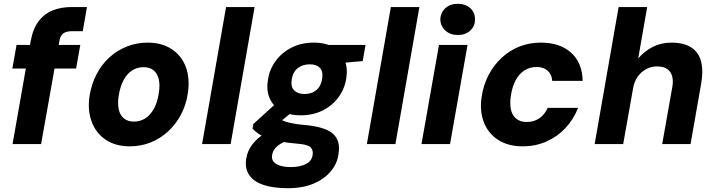

<svg xmlns="http://www.w3.org/2000/svg" viewBox="-20 -757 3764 1009"><path d="M46 0 141 -540Q153 -606 183 -645.5Q213 -685 257 -702.5Q301 -720 356 -720H437L415 -593H357Q327 -593 311.5 -580.5Q296 -568 292 -540L196 0ZM45 -397 67 -521H402L380 -397Z M662 12Q588 12 536.5 -22Q485 -56 462 -117Q439 -178 451 -255Q461 -316 487.5 -367Q514 -418 554.5 -455Q595 -492 646.5 -512.5Q698 -533 756 -533Q830 -533 882 -499Q934 -465 956.5 -405Q979 -345 967 -266Q958 -205 931 -154.5Q904 -104 863.5 -66.5Q823 -29 772 -8.5Q721 12 662 12ZM684 -118Q717 -118 743.5 -135Q770 -152 788.5 -185Q807 -218 814 -265Q822 -311 814 -342Q806 -373 786 -388.5Q766 -404 734 -404Q701 -404 674.5 -387Q648 -370 630 -337Q612 -304 604 -256Q597 -211 604.5 -180Q612 -149 632.5 -133.5Q653 -118 684 -118Z M1042 0 1168 -720H1318L1192 0Z M1492 232Q1417 232 1365.5 215Q1314 198 1290 163.5Q1266 129 1274 77Q1280 36 1306 2Q1332 -32 1375 -58Q1418 -84 1475 -102L1516 -26Q1465 -12 1439.5 9Q1414 30 1410 58Q1406 79 1418 93Q1430 107 1453 114Q1476 121 1508 121Q1556 121 1587.5 105Q1619 89 1623 57Q1627 32 1612 17Q1597 2 1542 -2Q1493 -6 1453.5 -13.5Q1414 -21 1385 -31.5Q1356 -42 1336.5 -55.5Q1317 -69 1307 -82L1311 -105L1442 -224L1544 -192L1382 -59L1442 -137Q1451 -131 1461.5 -125.5Q1472 -120 1488 -115.5Q1504 -111 1529.5 -106.5Q1555 -102 1594 -99Q1658 -92 1696.5 -75Q1735 -58 1751 -26.5Q1767 5 1759 52Q1753 101 1720 141.5Q1687 182 1630 207Q1573 232 1492 232ZM1560 -151Q1497 -151 1455.5 -175.5Q1414 -200 1396.5 -242Q1379 -284 1388 -337Q1396 -392 1428.5 -436.5Q1461 -481 1512.5 -507Q1564 -533 1628 -533Q1692 -533 1733 -508.5Q1774 -484 1791 -442Q1808 -400 1800 -347Q1792 -292 1760 -247.5Q1728 -203 1677 -177Q1626 -151 1560 -151ZM1580 -263Q1618 -263 1642.5 -283.5Q1667 -304 1673 -343Q1679 -382 1661 -400.5Q1643 -419 1608 -419Q1571 -419 1545 -399Q1519 -379 1513 -339Q1507 -301 1526 -282Q1545 -263 1580 -263ZM1696 -419 1693 -521H1901L1886 -436Z M1908 0 2034 -720H2184L2058 0Z M2195 0 2287 -521H2437L2345 0ZM2386 -573Q2346 -573 2320.5 -596.5Q2295 -620 2294 -655Q2295 -690 2320 -713.5Q2345 -737 2385 -737Q2426 -737 2451.5 -714Q2477 -691 2476 -655Q2477 -620 2451.5 -596.5Q2426 -573 2386 -573Z M2727 12Q2651 12 2598.5 -21.5Q2546 -55 2523 -114Q2500 -173 2511 -247Q2520 -310 2547.5 -362.5Q2575 -415 2616.5 -453.5Q2658 -492 2710 -512.5Q2762 -533 2822 -533Q2923 -533 2981.5 -480Q3040 -427 3042 -332H2882Q2880 -366 2858 -385.5Q2836 -405 2800 -405Q2764 -405 2735.5 -386.5Q2707 -368 2689.5 -334.5Q2672 -301 2665 -256Q2660 -224 2662.5 -198Q2665 -172 2675.5 -154Q2686 -136 2704 -126Q2722 -116 2748 -116Q2773 -116 2794 -124.5Q2815 -133 2831.5 -150Q2848 -167 2858 -190H3018Q2994 -129 2951 -83.5Q2908 -38 2851 -13Q2794 12 2727 12Z M3105 0 3231 -720H3381L3334 -450Q3366 -488 3410.5 -510.5Q3455 -533 3508 -533Q3574 -533 3613 -507.5Q3652 -482 3664.5 -433Q3677 -384 3664 -313L3609 0H3460L3513 -299Q3522 -351 3501.5 -379.5Q3481 -408 3432 -408Q3403 -408 3376.5 -394Q3350 -380 3331.5 -354.5Q3313 -329 3307 -293L3255 0Z"/></svg>

Font: DM Sans 10pt Black
Style: Italic
Weight: 900
Italic angle: -10°
Version: Version 4.004;gftools[0.9.30]